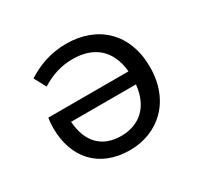

<svg xmlns="http://www.w3.org/2000/svg" viewBox="-129 -743 958 920"><g transform="rotate(-30 350.0 -283.5)"><path d="M334 -581C245 -581 173 -552 116 -515L151 -450C203 -482 257 -502 324 -502C440 -502 516 -440 527 -317H84C81 -303 79 -282 79 -261C79 -99 175 14 346 14C502 14 627 -96 627 -284C627 -471 506 -581 334 -581ZM343 -66C241 -66 176 -127 168 -245H527C515 -127 444 -66 343 -66Z"/></g></svg>

Font: Kawkab Mono Light
Style: Bold
Weight: 400
Monospace: yes
Designer: Abdullah Arif
Foundry: Abdullah Arif
Version: Version 1.000;PS 000.500;hotconv 1.0.88;makeotf.lib2.5.64775